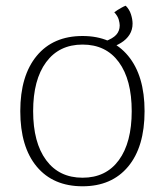

<svg xmlns="http://www.w3.org/2000/svg" viewBox="-20 -640 577 672"><path d="M269 12Q166 12 108.5 -57Q51 -126 51 -251Q51 -375 108.5 -444.5Q166 -514 269 -514Q371 -514 428.5 -444.5Q486 -375 486 -251Q486 -126 428.5 -57Q371 12 269 12ZM269 -18Q351 -18 396 -79.5Q441 -141 441 -251Q441 -361 396 -422.5Q351 -484 269 -484Q187 -484 141.5 -422.5Q96 -361 96 -251Q96 -141 141.5 -79.5Q187 -18 269 -18ZM357 -470 347 -495Q375 -505 387 -518.5Q399 -532 399 -551Q399 -559 395.5 -571.5Q392 -584 380 -597Q385 -601 391.5 -605Q398 -609 406 -613.5Q414 -618 420 -620Q433 -607 438.5 -589.5Q444 -572 444 -557Q444 -536 433.5 -519Q423 -502 403.5 -490Q384 -478 357 -470Z"/></svg>

Font: Arima Thin ExtraLight
Style: Regular
Weight: 250
Version: Version 1.100